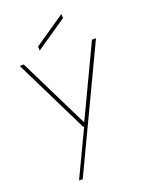

<svg xmlns="http://www.w3.org/2000/svg" viewBox="-167 -776 829 1079"><g transform="rotate(-20 247.5 -236.5)"><path d="M113 220 244 -56H238L20 -499H44L252 -77L452 -499H476L135 220ZM155 -542 154 -566 339 -693 341 -669Z"/></g></svg>

Font: DM Sans 20pt Thin
Style: Regular
Weight: 250
Version: Version 4.004;gftools[0.9.30]